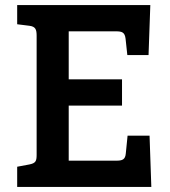

<svg xmlns="http://www.w3.org/2000/svg" viewBox="-20 -740 673 760"><path d="M579 0 572 -203H485L478 -133C476 -108 464 -104 440 -104H252V-322H463V-426H252V-616H439C463 -616 474 -612 477 -587L484 -522H568L575 -720H48V-644L96 -638C121 -635 125 -623 125 -598V-127C125 -102 121 -94 96 -89L48 -80V0Z"/></svg>

Font: Enriqueta
Style: Bold
Weight: 700
Designer: Viviana Monsalve, Gustavo Ibarra
Foundry: Viviana Monsalve, Gustavo Ibarra
Version: Version 1.002